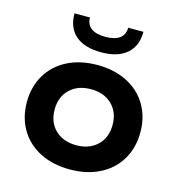

<svg xmlns="http://www.w3.org/2000/svg" viewBox="-104 -773 812 874"><g transform="rotate(15 302.5 -336.0)"><path d="M570 -236Q570 -163 536.5 -107Q503 -51 442.5 -20.5Q382 10 303 10Q223 10 162.5 -20.5Q102 -51 68.5 -107Q35 -163 35 -236Q35 -309 68.5 -365Q102 -421 162.5 -451.5Q223 -482 303 -482Q382 -482 442.5 -451.5Q503 -421 536.5 -365Q570 -309 570 -236ZM439 -236Q439 -296 401.5 -332Q364 -368 303 -368Q241 -368 203.5 -332Q166 -296 166 -236Q166 -176 203.5 -140Q241 -104 303 -104Q364 -104 401.5 -140Q439 -176 439 -236ZM303 -542Q224 -542 182 -578Q140 -614 140 -682H213Q213 -649 236 -632Q259 -615 303 -615Q347 -615 370 -632Q393 -649 393 -682H465Q465 -615 423 -578.5Q381 -542 303 -542Z"/></g></svg>

Font: Madhuban SemiBold
Style: Regular
Weight: 600
Designer: jaikishan Patel
Foundry: MagicType
Version: Version 1.000